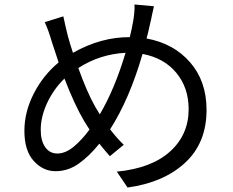

<svg xmlns="http://www.w3.org/2000/svg" viewBox="-20 -799 1040 858"><path d="M406 -321Q415 -305 426 -288Q493 -402 541 -563Q426 -557 330 -495Q369 -386 406 -321ZM236 -113Q273 -113 310 -144Q347 -175 380 -220Q368 -238 356 -258Q313 -331 268 -448Q219 -400 190.5 -338.5Q162 -277 162 -219Q162 -170 182 -141.5Q202 -113 236 -113ZM581 -779 668 -771Q664 -752 659 -731Q655 -709 651 -694Q644 -661 635 -627Q756 -605 829.5 -520.5Q903 -436 903 -308Q903 -160 807 -71.5Q711 17 550 39L502 -32Q657 -47 740 -122Q823 -197 823 -311Q823 -407 768 -473.5Q713 -540 617 -558Q559 -357 472 -221Q501 -183 533 -152L471 -101Q447 -128 424 -157Q379 -101 331.5 -67.5Q284 -34 228 -34Q172 -34 130.5 -80Q89 -126 89 -214Q89 -299 131 -381Q173 -463 242 -520Q226 -567 212 -611Q198 -660 180 -700L263 -726Q272 -683 283 -639Q292 -605 306 -563Q432 -634 560 -633Q569 -669 575 -704Q578 -720 580 -741Q582 -762 581 -779Z"/></svg>

Font: Noto Sans CJK KR Regular (TTF)
Style: Regular
Weight: 400
Designer: Ryoko NISHIZUKA 西塚涼子 (kana & ideographs); Paul D. Hunt (Latin, Greek & Cyrillic); Wenlong ZHANG 张文龙 (bopomofo); Sandoll 
Foundry: Adobe Systems Incorporated
Version: Version 1.004;PS 1.004;hotconv 1.0.82;makeotf.lib2.5.63406